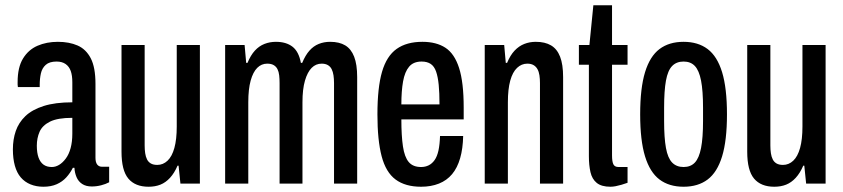

<svg xmlns="http://www.w3.org/2000/svg" viewBox="-20 -698 3207 730"><path d="M145 12Q118 12 96 3Q74 -6 59 -23.5Q44 -41 36.5 -68Q29 -95 29 -130Q29 -168 40 -200Q51 -232 76.5 -256.5Q102 -281 146 -295Q190 -309 255 -309V-385Q255 -411 249 -428Q243 -445 229.5 -454.5Q216 -464 195 -464Q168 -464 154 -451.5Q140 -439 135.5 -419Q131 -399 131 -375V-367H48Q47 -371 47 -376Q47 -381 47 -386Q47 -442 67.5 -475.5Q88 -509 122.5 -524Q157 -539 200 -539Q243 -539 275 -525Q307 -511 325 -476.5Q343 -442 343 -379V-98Q343 -81 349.5 -72.5Q356 -64 368 -64H395V-5Q382 2 364.5 6.5Q347 11 329 11Q307 11 292.5 1.5Q278 -8 271 -24.5Q264 -41 263 -60H257Q247 -40 232 -23.5Q217 -7 195.5 2.5Q174 12 145 12ZM177 -63Q191 -63 204.5 -71Q218 -79 230 -95Q242 -111 248.5 -135Q255 -159 255 -190V-250Q199 -250 170 -235.5Q141 -221 130.5 -197Q120 -173 120 -144Q120 -117 126.5 -99Q133 -81 145.5 -72Q158 -63 177 -63Z M545 12Q494 12 468 -19Q442 -50 442 -121V-527H530V-145Q530 -129 532 -115.5Q534 -102 539 -92Q544 -82 553.5 -76.5Q563 -71 578 -71Q600 -71 617 -87Q634 -103 643 -135.5Q652 -168 652 -217V-527H740V0H666L659 -68H655Q643 -40 626.5 -22Q610 -4 590 4Q570 12 545 12Z M836 0V-527H910L916 -459H921Q933 -488 949 -505.5Q965 -523 985.5 -531Q1006 -539 1029 -539Q1068 -539 1092 -520.5Q1116 -502 1124 -459H1129Q1141 -488 1156.5 -505.5Q1172 -523 1192 -531Q1212 -539 1235 -539Q1270 -539 1292.5 -525.5Q1315 -512 1326.5 -482.5Q1338 -453 1338 -405V0H1250V-382Q1250 -398 1248 -411.5Q1246 -425 1241 -435Q1236 -445 1226.5 -450.5Q1217 -456 1203 -456Q1181 -456 1165 -440Q1149 -424 1139.5 -391.5Q1130 -359 1130 -309V0H1043V-382Q1043 -398 1041.5 -411.5Q1040 -425 1035 -435Q1030 -445 1020.5 -450.5Q1011 -456 996 -456Q974 -456 958 -440Q942 -424 933 -391.5Q924 -359 924 -309V0Z M1581 12Q1521 12 1484 -15.5Q1447 -43 1431 -104Q1415 -165 1415 -263Q1415 -365 1432.5 -425Q1450 -485 1488 -512Q1526 -539 1586 -539Q1639 -539 1673.5 -516.5Q1708 -494 1725.5 -439.5Q1743 -385 1743 -289V-244H1506Q1506 -182 1512 -141.5Q1518 -101 1534 -82Q1550 -63 1581 -63Q1597 -63 1610 -69.5Q1623 -76 1632.5 -89.5Q1642 -103 1647 -125.5Q1652 -148 1653 -181H1741Q1740 -133 1729.5 -96.5Q1719 -60 1699 -36Q1679 -12 1649 0Q1619 12 1581 12ZM1506 -301H1651Q1651 -345 1648 -375.5Q1645 -406 1638 -426Q1631 -446 1617.5 -455Q1604 -464 1583 -464Q1552 -464 1535.5 -444.5Q1519 -425 1512.5 -388.5Q1506 -352 1506 -301Z M1823 0V-527H1897L1903 -459H1908Q1920 -488 1936.5 -505.5Q1953 -523 1973.5 -531Q1994 -539 2017 -539Q2052 -539 2075 -525.5Q2098 -512 2109.5 -482.5Q2121 -453 2121 -405V0H2033V-382Q2033 -398 2031 -411.5Q2029 -425 2023.5 -435Q2018 -445 2008.5 -450.5Q1999 -456 1985 -456Q1963 -456 1946 -440Q1929 -424 1920 -391.5Q1911 -359 1911 -309V0Z M2301 12Q2267 12 2249 -2.5Q2231 -17 2225 -43.5Q2219 -70 2219 -104V-452H2181V-527H2221L2236 -678H2307V-527H2366V-452H2307V-107Q2307 -84 2312 -73.5Q2317 -63 2332 -63H2366V-3Q2355 1 2343 4.5Q2331 8 2320.5 10Q2310 12 2301 12Z M2579 12Q2524 12 2487.5 -15.5Q2451 -43 2432.5 -103.5Q2414 -164 2414 -263Q2414 -363 2432.5 -423.5Q2451 -484 2487.5 -511.5Q2524 -539 2579 -539Q2634 -539 2670.5 -511.5Q2707 -484 2725.5 -423.5Q2744 -363 2744 -263Q2744 -164 2725.5 -103.5Q2707 -43 2670.5 -15.5Q2634 12 2579 12ZM2579 -63Q2606 -63 2622 -80Q2638 -97 2645.5 -135.5Q2653 -174 2653 -238V-288Q2653 -353 2645.5 -391.5Q2638 -430 2622 -447Q2606 -464 2579 -464Q2552 -464 2535.5 -447Q2519 -430 2512 -391.5Q2505 -353 2505 -288V-238Q2505 -174 2512 -135.5Q2519 -97 2535.5 -80Q2552 -63 2579 -63Z M2924 12Q2873 12 2847 -19Q2821 -50 2821 -121V-527H2909V-145Q2909 -129 2911 -115.5Q2913 -102 2918 -92Q2923 -82 2932.5 -76.5Q2942 -71 2957 -71Q2979 -71 2996 -87Q3013 -103 3022 -135.5Q3031 -168 3031 -217V-527H3119V0H3045L3038 -68H3034Q3022 -40 3005.5 -22Q2989 -4 2969 4Q2949 12 2924 12Z"/></svg>

Font: Archivo ExtraCondensed Medium
Style: Regular
Weight: 500
Width: 2
Designer: Hector Gatti
Foundry: Omnibus-Type
Version: Version 2.001